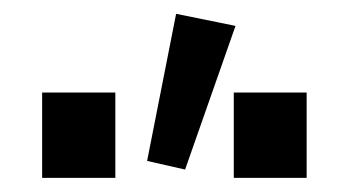

<svg xmlns="http://www.w3.org/2000/svg" viewBox="-20 -831 506 278"><path d="M41 -573.5V-697H147V-573.5ZM193 -598 235 -811 321 -793.5 248 -585.5ZM318.5 -573.5V-697H424V-573.5Z"/></svg>

Font: HK Grotesk SemiBold
Style: Regular
Weight: 600
Designer: Alfredo Marco Pradil
Foundry: Hanken Design Co.
Version: Version 3.001;FEAKit 1.0